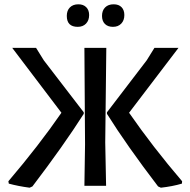

<svg xmlns="http://www.w3.org/2000/svg" viewBox="-20 -865 887 894"><path d="M345 -845Q368 -845 381.5 -831.5Q395 -818 395 -795Q395 -770 380.5 -755Q366 -740 342 -740Q291 -740 291 -791Q291 -816 305.5 -830.5Q320 -845 345 -845ZM509 -845Q533 -845 546 -831.5Q559 -818 559 -795Q559 -770 544.5 -755Q530 -740 506 -740Q482 -740 468.5 -753.5Q455 -767 455 -791Q455 -816 469.5 -830.5Q484 -845 509 -845ZM118 9Q65 2 21 -10L19 -21Q162 -189 266 -340L37 -642H148L184 -584L370 -342V-335Q275 -186 131 3ZM373 0 376 -193 373 -642H475L470 -202L474 0ZM729 9 716 3Q570 -188 478 -335V-342L663 -584L699 -642H811L581 -340Q692 -180 828 -21L827 -10Q783 3 729 9Z"/></svg>

Font: Alegreya Sans SC Medium
Style: Regular
Weight: 500
Designer: Juan Pablo del Peral
Foundry: Huerta Tipografica
Version: Version 2.001;PS 002.001;hotconv 1.0.88;makeotf.lib2.5.64775